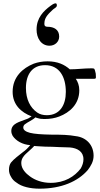

<svg xmlns="http://www.w3.org/2000/svg" viewBox="-20 -823 600 1155"><path d="M266 -454C236 -454 208 -449 183 -440C118 -414 56 -361 56 -271C56 -193 107 -147 170 -123C159 -115 147 -108 133 -104C100 -90 48 -81 48 -35C48 -25 51 -15 56 -6C76 24 115 47 162 50C148 67 134 81 118 92C92 113 66 131 46 155C38 166 34 181 34 198C34 213 38 227 46 240C53 254 64 266 80 276C110 300 162 312 218 312C349 312 448 269 508 200C526 176 543 149 543 114C543 48 498 3 436 -4C393 -12 349 -13 291 -13C231 -14 188 -17 160 -24C134 -31 120 -41 120 -56C120 -63 123 -69 128 -74C146 -89 176 -100 193 -117C198 -115 203 -113 208 -112L220 -109C224 -108 228 -108 233 -108C238 -107 243 -107 248 -107C281 -107 310 -112 336 -122C399 -146 457 -196 457 -280C457 -309 448 -331 436 -349H544C554 -349 557 -350 557 -359C557 -366 556 -373 556 -380C553 -389 552 -404 546 -410C543 -411 538 -412 531 -412C484 -412 445 -406 400 -406C367 -435 326 -454 266 -454ZM401 64C445 68 482 88 482 135C482 154 476 172 466 190C429 239 369 277 285 277C234 277 191 261 160 238C136 221 108 193 108 158C108 133 121 117 134 104C151 87 169 74 186 55C191 56 200 56 212 57C236 59 267 60 294 60C310 61 325 61 339 62C361 62 384 64 401 64ZM251 -431C338 -431 376 -360 376 -270C376 -191 340 -130 262 -130C239 -130 220 -135 204 -146C162 -175 136 -225 136 -294C136 -375 174 -431 251 -431ZM278 -548C310 -548 336 -571 336 -603C336 -644 306 -662 265 -662C254 -662 247 -667 247 -677V-683C247 -722 279 -746 299 -766C305 -772 322 -778 322 -790C322 -795 321 -803 315 -803C303 -803 292 -793 284 -788C242 -757 200 -716 200 -645C200 -594 227 -548 278 -548Z"/></svg>

Font: fbb
Style: Regular
Weight: 400
Designer: David J. Perry, Michael Sharpe
Version: Version 1.045